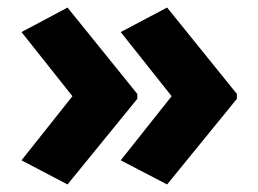

<svg xmlns="http://www.w3.org/2000/svg" viewBox="-20 -776 685 509"><path d="M608 -514 423 -287 300 -351 435 -521 300 -691 423 -756 608 -527ZM344 -514 159 -287 37 -351 172 -521 37 -691 159 -756 344 -527Z"/></svg>

Font: Noto Sans Khmer UI ExtraBold
Style: Regular
Weight: 800
Designer: Danh Hong and the Monotype Design Team
Foundry: Monotype Imaging Inc.
Version: Version 2.002; ttfautohint (v1.8.4.7-5d5b)